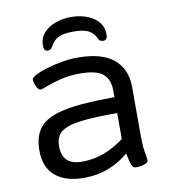

<svg xmlns="http://www.w3.org/2000/svg" viewBox="-81 -783 767 859"><g transform="rotate(-10 302.5 -353.5)"><path d="M231 6Q150 6 103 -32.5Q56 -71 56 -149Q56 -217 89.5 -255.5Q123 -294 204 -310Q285 -326 428 -326V-358Q428 -407 398.5 -432Q369 -457 294 -457Q245 -457 205.5 -447Q166 -437 141 -427Q116 -417 109 -417Q99 -417 90.5 -435.5Q82 -454 82 -467Q82 -475 101.5 -485.5Q121 -496 153.5 -506Q186 -516 223.5 -522.5Q261 -529 297 -529Q407 -529 460.5 -483.5Q514 -438 514 -357V-151Q514 -89 519.5 -59Q525 -29 525 -22Q525 -14 514.5 -9Q504 -4 491 -2Q478 0 469 0Q455 0 449 -16.5Q443 -33 436 -69Q397 -35 345.5 -14.5Q294 6 231 6ZM235 -67Q290 -67 337 -85Q384 -103 428 -136V-254Q340 -254 284.5 -249Q229 -244 199 -232Q169 -220 157.5 -200.5Q146 -181 146 -152Q146 -67 235 -67ZM298 -713Q358 -713 400 -685.5Q442 -658 442 -608Q442 -583 423 -583Q416 -583 410 -586Q404 -589 400 -599Q389 -623 366.5 -635Q344 -647 298 -647Q252 -647 229 -635Q206 -623 194 -599Q188 -589 183.5 -586Q179 -583 171 -583Q153 -583 153 -608Q153 -642 173 -665Q193 -688 226 -700.5Q259 -713 298 -713Z"/></g></svg>

Font: Asap Semi Expanded
Style: Regular
Weight: 400
Width: 6
Designer: Pablo Cosgaya
Foundry: Omnibus-Type
Version: Version 3.001; ttfautohint (v1.8.4.7-5d5b)